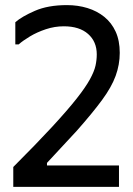

<svg xmlns="http://www.w3.org/2000/svg" viewBox="-20 -732 522 752"><path d="M449 -525Q449 -573 433 -608Q417 -643 388.5 -666Q360 -689 322.5 -700.5Q285 -712 242 -712Q168 -712 116.5 -689.5Q65 -667 40 -645V-558H53Q70 -573 97.5 -589.5Q125 -606 159.5 -617.5Q194 -629 230 -629Q291 -629 325 -599Q359 -569 359 -519Q359 -497 354 -474.5Q349 -452 332 -421Q315 -390 279.5 -345Q244 -300 184 -235Q124 -170 32 -78V0H446V-84H164V-94L280 -219Q342 -289 379.5 -340Q417 -391 433 -435Q449 -479 449 -525Z"/></svg>

Font: Phudu
Style: Regular
Weight: 400
Version: Version 1.005;gftools[0.9.23]